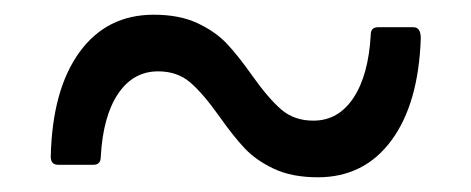

<svg xmlns="http://www.w3.org/2000/svg" viewBox="-20 -452 640 261"><path d="M278 -294Q256 -325 238.5 -340Q221 -355 195 -355Q161 -355 140.5 -324.5Q120 -294 117 -239Q117 -228 107 -228H59Q49 -228 49 -239Q51 -330 88 -381Q125 -432 189 -432Q224 -432 248.5 -420.5Q273 -409 288.5 -392.5Q304 -376 323 -349Q345 -318 362.5 -303Q380 -288 406 -288Q440 -288 460.5 -319Q481 -350 484 -405Q484 -415 494 -415H542Q552 -415 552 -400Q549 -311 512 -261Q475 -211 412 -211Q377 -211 352.5 -222.5Q328 -234 312.5 -250.5Q297 -267 278 -294Z"/></svg>

Font: LINE Seed Sans TH
Style: Regular
Weight: 400
Designer: Dalton Maag Ltd | Thai characters by Cadson Demak Co.,Ltd.
Foundry: Dalton Maag Ltd
Version: Version 1.002